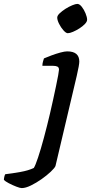

<svg xmlns="http://www.w3.org/2000/svg" viewBox="-164 -763 469 983"><path d="M-53 200Q-61 200 -80.5 192.5Q-100 185 -119 175Q-138 165 -144 158Q-144 150 -141.5 140.5Q-139 131 -137 129Q-102 125 -60 117.5Q-18 110 9 97Q17 85 31 43Q45 1 61 -58.5Q77 -118 92 -182Q100 -216 108 -253Q116 -290 123 -323Q130 -356 134 -378.5Q138 -401 138 -406Q138 -418 130 -422Q122 -426 108 -426H53Q53 -437 56 -447.5Q59 -458 61 -464Q77 -471 100 -479.5Q123 -488 145 -494Q167 -500 180 -500Q242 -500 242 -448Q242 -431 229 -375L120 87Q116 97 96 116Q76 135 49 154Q22 173 -5.5 186.5Q-33 200 -53 200ZM183 -593Q174 -593 161 -607.5Q148 -622 138.5 -641Q129 -660 129 -673Q129 -683 141.5 -695Q154 -707 171.5 -718Q189 -729 206 -736Q223 -743 232 -743Q243 -743 254.5 -728.5Q266 -714 274 -694.5Q282 -675 282 -662Q282 -652 270.5 -640Q259 -628 242.5 -617.5Q226 -607 209.5 -600Q193 -593 183 -593Z"/></svg>

Font: Texturina SemiBold
Style: Italic
Weight: 600
Italic angle: -11°
Designer: Guillermo Torres Carreño
Foundry: Omnibus-Type
Version: Version 1.002; ttfautohint (v1.8.3)